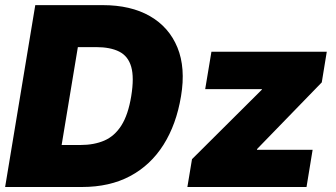

<svg xmlns="http://www.w3.org/2000/svg" viewBox="-20 -748 1345 768"><path d="M307.6 0H82.5L110.4 -168H301.3Q356.4 -168 397.5 -185.8Q438.5 -203.6 465.6 -246.3Q492.7 -289.1 504.9 -363.3Q517.1 -438 504.9 -480.7Q492.7 -523.4 457 -541.5Q421.4 -559.6 363.8 -559.6H172.4L200.2 -727.5H390.6Q502.9 -727.5 579.6 -683.6Q656.2 -639.6 689.7 -558.1Q723.1 -476.6 704.1 -363.3Q685.5 -250.5 634 -168.9Q582.5 -87.4 500.7 -43.7Q418.9 0 307.6 0ZM319.3 -727.5 198.7 0H0.5L121.1 -727.5ZM729.5 0 748 -111.3 1027.3 -389.2 1027.8 -391.6H800.8L825.7 -541H1287.1L1267.1 -418.5L1008.3 -151.9L1007.8 -148.9H1230.5L1206.1 0Z"/></svg>

Font: Inter 17pt Black
Style: Italic
Weight: 900
Italic angle: -9.3988°
Version: Version 4.001;git-66647c0bb